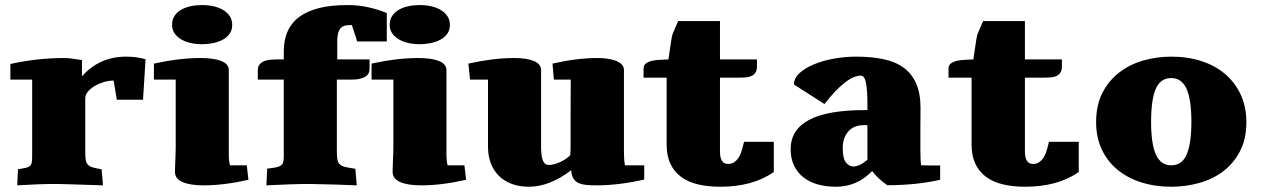

<svg xmlns="http://www.w3.org/2000/svg" viewBox="-20 -709 4871 740"><path d="M466.3 -490.7Q507.8 -490.7 541 -480.5L531.2 -324.7H430.2L418 -398.4Q398.9 -398.4 379.6 -392.6Q360.4 -386.7 344.5 -377.2Q328.6 -367.7 318.6 -355.5Q308.6 -343.3 308.6 -330.1V-126Q308.6 -106.4 310.1 -94.5Q311.5 -82.5 317.9 -75.2Q324.2 -67.9 336.9 -64Q349.6 -60.1 371.6 -56.6L377 5.4Q301.8 2.9 257.6 1.5Q213.4 0 198.2 0Q159.7 0 122.1 1.5Q84.5 2.9 46.4 5.4L49.3 -56.6Q68.4 -59.6 79.1 -62Q89.8 -64.5 95.5 -69.6Q101.1 -74.7 102.5 -83.7Q104 -92.8 104 -109.4V-402.3H20V-462.4Q70.3 -473.6 121.6 -479.5Q172.9 -485.4 227.5 -485.4Q238.3 -485.4 255.4 -483.4Q272.5 -481.4 295.9 -477.5V-415Q363.3 -490.7 466.3 -490.7Z M643.1 -613.3Q643.1 -633.3 652.6 -647.7Q662.1 -662.1 678.2 -671.4Q694.3 -680.7 715.1 -685.1Q735.8 -689.5 758.8 -689.5Q782.7 -689.5 804 -684.6Q825.2 -679.7 841.1 -669.9Q856.9 -660.2 866 -646Q875 -631.8 875 -613.3Q875 -592.8 864.7 -578.6Q854.5 -564.5 837.9 -555.7Q821.3 -546.9 800.5 -542.7Q779.8 -538.6 758.8 -538.6Q735.4 -538.6 714.1 -543.5Q692.9 -548.3 677.2 -557.9Q661.6 -567.4 652.3 -581.3Q643.1 -595.2 643.1 -613.3ZM573.2 -463.9Q671.9 -485.4 752.4 -485.4Q804.2 -485.4 833 -473.9Q861.8 -462.4 861.8 -439V-116.7Q861.8 -89.8 866.2 -71.8H931.2L937.5 -16.1Q843.3 5.4 764.6 5.4Q712.9 5.4 683.6 -7.3Q654.3 -20 654.3 -46.4Q654.3 -53.2 654.8 -65.7Q655.3 -78.1 655.8 -91.8Q656.2 -105.5 656.7 -118.2Q657.2 -130.9 657.2 -138.7V-402.3H573.2Z M1172.4 0Q1135.7 0 1095 1.5Q1054.2 2.9 1006.8 5.4L1009.8 -59.1L1021.5 -60.5Q1038.6 -62.5 1048.8 -65.2Q1059.1 -67.9 1064.7 -73Q1070.3 -78.1 1072 -86.7Q1073.7 -95.2 1073.7 -109.4V-402.3H973.6V-438.5Q973.6 -452.6 980.7 -460.9Q987.8 -469.2 998.3 -473.4Q1008.8 -477.5 1021.5 -478.8Q1034.2 -480 1045.4 -480H1073.7V-511.2Q1073.7 -689.5 1318.8 -689.5Q1360.4 -689.5 1397.9 -681.4Q1435.5 -673.3 1470.7 -658.7V-549.3H1356.4Q1354 -558.1 1351.6 -565.4Q1349.1 -572.8 1347.2 -578.6L1340.8 -597.7Q1336.4 -610.8 1336.4 -612.3Q1324.2 -612.3 1314.2 -611.1Q1304.2 -609.9 1296.9 -604.2Q1289.6 -598.6 1285.2 -587.4Q1280.8 -576.2 1279.8 -556.6V-480H1404.3V-444.3Q1404.3 -421.9 1385.7 -412.1Q1367.2 -402.3 1337.9 -402.3H1278.3V-126.5Q1278.3 -106 1280.3 -94.2Q1282.2 -82.5 1289.6 -75.7Q1296.9 -68.8 1311 -65.4Q1325.2 -62 1349.6 -58.6L1355 5.4L1275.4 2.4Q1240.2 1.5 1214.8 1Q1189.5 0.5 1172.4 0Z M1481.9 -613.3Q1481.9 -633.3 1491.5 -647.7Q1501 -662.1 1517.1 -671.4Q1533.2 -680.7 1554 -685.1Q1574.7 -689.5 1597.7 -689.5Q1621.6 -689.5 1642.8 -684.6Q1664.1 -679.7 1679.9 -669.9Q1695.8 -660.2 1704.8 -646Q1713.9 -631.8 1713.9 -613.3Q1713.9 -592.8 1703.6 -578.6Q1693.4 -564.5 1676.8 -555.7Q1660.2 -546.9 1639.4 -542.7Q1618.7 -538.6 1597.7 -538.6Q1574.2 -538.6 1553 -543.5Q1531.7 -548.3 1516.1 -557.9Q1500.5 -567.4 1491.2 -581.3Q1481.9 -595.2 1481.9 -613.3ZM1412.1 -463.9Q1510.7 -485.4 1591.3 -485.4Q1643.1 -485.4 1671.9 -473.9Q1700.7 -462.4 1700.7 -439V-116.7Q1700.7 -89.8 1705.1 -71.8H1770L1776.4 -16.1Q1682.1 5.4 1603.5 5.4Q1551.8 5.4 1522.5 -7.3Q1493.2 -20 1493.2 -46.4Q1493.2 -53.2 1493.7 -65.7Q1494.1 -78.1 1494.6 -91.8Q1495.1 -105.5 1495.6 -118.2Q1496.1 -130.9 1496.1 -138.7V-402.3H1412.1Z M2109.4 -463.9Q2203.6 -485.4 2282.7 -485.4Q2303.7 -485.4 2322.3 -482.7Q2340.8 -480 2354.7 -474.4Q2368.7 -468.8 2376.7 -460Q2384.8 -451.2 2384.8 -439V-132.8Q2384.8 -88.4 2388.7 -71.8H2462.9V-17.1Q2364.3 5.4 2280.8 5.4Q2257.8 5.4 2239.7 3.7Q2221.7 2 2209.2 -3.9Q2196.8 -9.8 2189.7 -21.5Q2182.6 -33.2 2181.6 -53.2Q2098.6 10.7 2018.1 10.7Q1981.9 10.7 1952.9 0Q1923.8 -10.7 1903.3 -30.8Q1882.8 -50.8 1871.8 -79.6Q1860.8 -108.4 1860.8 -144.5V-402.3H1791.5L1785.2 -463.9Q1882.3 -485.4 1960.9 -485.4Q2009.8 -485.4 2037.6 -473.9Q2065.4 -462.4 2065.4 -439V-135.7Q2065.9 -126 2066.9 -115Q2067.9 -104 2070.8 -94.7Q2073.7 -85.4 2079.3 -79.3Q2085 -73.2 2095.2 -73.2Q2105.5 -73.2 2117.2 -76.4Q2128.9 -79.6 2140.1 -85Q2151.4 -90.3 2161.1 -96.9Q2170.9 -103.5 2177.7 -110.4Q2178.2 -115.2 2178.5 -121.1Q2178.7 -127 2179 -135.3Q2179.2 -143.6 2179.2 -155.5Q2179.2 -167.5 2179.2 -184.1Q2179.2 -186 2179.2 -189.2Q2179.2 -192.4 2179.2 -200Q2179.2 -207.5 2179.2 -221.2Q2179.2 -234.9 2179.2 -258.5Q2179.2 -282.2 2179.4 -317.1Q2179.7 -352.1 2179.7 -402.3H2114.7Z M2755.9 10.7Q2708 10.7 2669.7 1.5Q2631.3 -7.8 2604.7 -27.6Q2578.1 -47.4 2563.7 -78.1Q2549.3 -108.9 2549.3 -151.9V-409.7H2460.4V-444.8Q2460.4 -458 2470 -464.8Q2479.5 -471.7 2493.9 -474.9Q2508.3 -478 2525.1 -478.5Q2542 -479 2556.2 -480L2567.4 -555.2Q2568.4 -562 2570.1 -569.8Q2571.8 -577.6 2575.7 -585.9L2593.8 -627.9H2754.9V-480H2897.5V-453.6Q2897.5 -437.5 2891.1 -428.5Q2884.8 -419.4 2874.5 -415.3Q2864.3 -411.1 2851.3 -410.4Q2838.4 -409.7 2824.7 -409.7H2754.9V-125Q2754.9 -77.1 2786.1 -77.1Q2799.3 -77.1 2808.8 -83.3Q2818.4 -89.4 2825 -98.9Q2831.5 -108.4 2835.4 -119.1Q2839.4 -129.9 2841.8 -139.6L2847.7 -162.6H2962.4V-45.9Q2880.9 10.7 2755.9 10.7Z M3308.6 -226.6Q3270.5 -226.6 3249.3 -202.1Q3228 -177.7 3228 -137.7Q3228 -99.1 3240 -83.3Q3252 -67.4 3269 -67.4Q3293 -67.4 3323.2 -93.3V-226.6ZM3603.5 -16.1Q3510.3 4.9 3399.9 4.9Q3381.3 -7.8 3366.7 -21.7Q3352.1 -35.6 3341.3 -49.8Q3283.7 10.7 3202.1 10.7Q3163.1 10.7 3130.9 1.5Q3098.6 -7.8 3075.7 -26.1Q3052.7 -44.4 3040 -71.5Q3027.3 -98.6 3027.3 -133.8Q3027.3 -209 3098.1 -246.8Q3168.9 -284.7 3313.5 -284.7H3323.2V-301.3Q3323.2 -362.3 3317.6 -389.9Q3312 -417.5 3297.9 -417.5Q3269.5 -417.5 3233.4 -388.4Q3197.3 -359.4 3157.7 -308.1L3040 -383.3Q3040 -407.7 3061.8 -427.5Q3083.5 -447.3 3117.9 -461.4Q3152.3 -475.6 3194.8 -483.2Q3237.3 -490.7 3278.8 -490.7Q3338.4 -490.7 3384.8 -481Q3431.2 -471.2 3462.9 -448Q3494.6 -424.8 3511.2 -387Q3527.8 -349.1 3527.8 -293.5Q3527.8 -279.8 3527.6 -261.7Q3527.3 -243.7 3527.3 -220.2V-133.8Q3527.3 -109.9 3528.1 -94.5Q3528.8 -79.1 3529.8 -72.3Q3537.6 -71.8 3545.7 -71.5Q3553.7 -71.3 3562.5 -71.3H3603.5Z M3931.2 10.7Q3883.3 10.7 3845 1.5Q3806.6 -7.8 3780 -27.6Q3753.4 -47.4 3739 -78.1Q3724.6 -108.9 3724.6 -151.9V-409.7H3635.7V-444.8Q3635.7 -458 3645.3 -464.8Q3654.8 -471.7 3669.2 -474.9Q3683.6 -478 3700.4 -478.5Q3717.3 -479 3731.4 -480L3742.7 -555.2Q3743.7 -562 3745.4 -569.8Q3747.1 -577.6 3751 -585.9L3769 -627.9H3930.2V-480H4072.8V-453.6Q4072.8 -437.5 4066.4 -428.5Q4060.1 -419.4 4049.8 -415.3Q4039.6 -411.1 4026.6 -410.4Q4013.7 -409.7 4000 -409.7H3930.2V-125Q3930.2 -77.1 3961.4 -77.1Q3974.6 -77.1 3984.1 -83.3Q3993.7 -89.4 4000.2 -98.9Q4006.8 -108.4 4010.7 -119.1Q4014.6 -129.9 4017.1 -139.6L4022.9 -162.6H4137.7V-45.9Q4056.2 10.7 3931.2 10.7Z M4783.7 -238.3Q4783.7 -172.9 4759 -126Q4734.4 -79.1 4694.1 -48.6Q4653.8 -18.1 4601.6 -3.7Q4549.3 10.7 4494.6 10.7Q4430.7 10.7 4377.2 -6.6Q4323.7 -23.9 4285.4 -56.2Q4247.1 -88.4 4225.8 -134.5Q4204.6 -180.7 4204.6 -238.3Q4204.6 -304.2 4229.2 -351.8Q4253.9 -399.4 4294.7 -430.4Q4335.4 -461.4 4387.5 -476.1Q4439.5 -490.7 4494.6 -490.7Q4558.6 -490.7 4611.8 -473.1Q4665 -455.6 4703.1 -422.6Q4741.2 -389.6 4762.5 -343Q4783.7 -296.4 4783.7 -238.3ZM4416.5 -238.8Q4416.5 -153.8 4435.3 -112.8Q4454.1 -71.8 4494.1 -71.8Q4536.1 -71.8 4554 -114.5Q4571.8 -157.2 4571.8 -238.8Q4571.8 -325.7 4553 -366.9Q4534.2 -408.2 4494.1 -408.2Q4452.6 -408.2 4434.6 -366.7Q4416.5 -325.2 4416.5 -238.8Z"/></svg>

Font: Tienne Black
Style: Regular
Weight: 900
Designer: vernon adams
Foundry: vernon adams
Version: Version 001.001